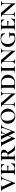

<svg xmlns="http://www.w3.org/2000/svg" viewBox="2922 -3446 534 6426"><g transform="rotate(-90 3189.0 -233.0)"><path d="M515 -456Q459 -456 425 -372L281 -1Q280 3 270 3Q261 3 258 -1L75 -385Q55 -427 40 -441.5Q25 -456 -1 -456Q-4 -456 -4 -462Q-4 -468 -1 -468L41 -467Q75 -465 104 -465Q130 -465 168 -467L211 -468Q213 -468 213 -462Q213 -456 211 -456Q159 -456 159 -425Q159 -414 167 -395L301 -114L400 -378Q408 -399 408 -413Q408 -456 343 -456Q341 -456 341 -462Q341 -468 343 -468L379 -467Q411 -465 439 -465Q455 -465 479 -467L515 -468Q518 -468 518 -462Q518 -456 515 -456Z M937 -133Q929 -71 929 -15Q929 -7 926 -3.5Q923 0 914 0H542Q539 0 539 -6Q539 -12 542 -12Q572 -12 586 -17Q600 -22 605 -36.5Q610 -51 610 -81V-387Q610 -417 605 -431Q600 -445 586 -450.5Q572 -456 542 -456Q539 -456 539 -462Q539 -468 542 -468H897Q906 -468 906 -460L907 -398Q908 -379 908 -350Q908 -347 903 -347Q898 -347 897 -350Q883 -395 846.5 -425Q810 -455 770 -455H756Q730 -455 717.5 -449.5Q705 -444 700.5 -430Q696 -416 696 -386V-251Q778 -252 814 -256.5Q850 -261 856 -261Q859 -261 861 -254.5Q863 -248 863 -239Q863 -230 861 -222Q859 -214 856 -214Q851 -214 815 -219Q779 -224 696 -226V-85Q696 -56 700.5 -41.5Q705 -27 717.5 -21.5Q730 -16 756 -16H779Q824 -16 865.5 -49.5Q907 -83 925 -133Q926 -136 931.5 -136Q937 -136 937 -133Z M1532 0H1384Q1368 0 1326.5 -60Q1285 -120 1229 -225Q1209 -222 1188 -222Q1171 -222 1163 -223V-81Q1163 -51 1167.5 -36.5Q1172 -22 1185.5 -17Q1199 -12 1229 -12Q1231 -12 1231 -6Q1231 0 1229 0Q1200 0 1183 -1L1117 -2L1055 -1Q1037 0 1006 0Q1003 0 1003 -6Q1003 -12 1006 -12Q1036 -12 1049.5 -17Q1063 -22 1068 -36.5Q1073 -51 1073 -81V-387Q1073 -417 1068 -431Q1063 -445 1049.5 -450.5Q1036 -456 1007 -456Q1005 -456 1005 -462Q1005 -468 1007 -468L1056 -467Q1094 -465 1117 -465Q1136 -465 1152 -466Q1168 -467 1180 -468Q1213 -471 1240 -471Q1314 -471 1353 -446Q1392 -421 1392 -374Q1392 -335 1367.5 -301.5Q1343 -268 1301 -247Q1355 -156 1394 -105.5Q1433 -55 1465 -33.5Q1497 -12 1532 -12Q1535 -12 1535 -6Q1535 0 1532 0ZM1195 -240Q1253 -240 1275.5 -267Q1298 -294 1298 -347Q1298 -401 1277.5 -427Q1257 -453 1216 -453Q1183 -453 1173 -439.5Q1163 -426 1163 -385V-241Z M2234 -456Q2201 -456 2176.5 -433Q2152 -410 2130 -355L1991 -1Q1990 3 1980 3Q1970 3 1969 -1L1866 -216L1775 -1Q1774 3 1764 3Q1756 3 1753 -1L1569 -385Q1549 -427 1534 -441.5Q1519 -456 1493 -456Q1490 -456 1490 -462Q1490 -468 1493 -468L1536 -467Q1564 -465 1578 -465Q1610 -465 1642 -467Q1653 -468 1667 -468Q1670 -468 1670 -462Q1670 -456 1667 -456Q1644 -456 1644 -439Q1644 -427 1659 -395L1800 -111L1854 -242L1785 -385Q1764 -428 1752.5 -442Q1741 -456 1723 -456Q1721 -456 1721 -462Q1721 -468 1723 -468L1753 -467Q1783 -465 1801 -465Q1816 -465 1842 -467L1870 -468Q1872 -468 1872 -462Q1872 -456 1870 -456Q1853 -456 1853 -447Q1853 -441 1859.5 -427.5Q1866 -414 1875 -395L1908 -327L1927 -378Q1940 -413 1940 -432Q1940 -456 1918 -456Q1916 -456 1916 -462Q1916 -468 1918 -468Q1927 -468 1944 -466.5Q1961 -465 1978 -465Q1995 -465 2013 -467L2044 -468Q2047 -468 2047 -462Q2047 -456 2044 -456Q2006 -456 1986.5 -439Q1967 -422 1946 -372L1919 -305L2013 -113L2104 -357Q2117 -392 2117 -417Q2117 -436 2108 -446Q2099 -456 2083 -456Q2081 -456 2081 -462Q2081 -468 2083 -468L2110 -467Q2132 -465 2149 -465Q2168 -465 2194 -467L2234 -468Q2237 -468 2237 -462Q2237 -456 2234 -456Z M2261 -233Q2261 -310 2301 -366Q2341 -422 2403 -451Q2465 -480 2529 -480Q2600 -480 2654 -445.5Q2708 -411 2737.5 -356Q2767 -301 2767 -240Q2767 -173 2732 -115Q2697 -57 2636.5 -22.5Q2576 12 2504 12Q2433 12 2377.5 -21.5Q2322 -55 2291.5 -111Q2261 -167 2261 -233ZM2669 -217Q2669 -283 2648 -337.5Q2627 -392 2587.5 -424Q2548 -456 2495 -456Q2430 -456 2395 -406Q2360 -356 2360 -262Q2360 -191 2381.5 -133.5Q2403 -76 2441 -43Q2479 -10 2528 -10Q2591 -10 2630 -65Q2669 -120 2669 -217Z M3349 -456Q3309 -456 3291 -430Q3273 -404 3273 -347V11Q3273 13 3268.5 14Q3264 15 3262 13L2916 -386Q2914 -388 2914 -388V-121Q2914 -64 2931.5 -38Q2949 -12 2987 -12Q2989 -12 2989 -6Q2989 0 2987 0Q2963 0 2950 -1L2905 -2L2858 -1Q2845 0 2820 0Q2818 0 2818 -6Q2818 -12 2820 -12Q2859 -12 2876.5 -38Q2894 -64 2894 -121V-410Q2870 -434 2851 -445Q2832 -456 2814 -456Q2811 -456 2811 -462Q2811 -468 2814 -468L2870 -467Q2879 -467 2892.5 -467.5Q2906 -468 2949 -468Q2957 -468 2962.5 -463.5Q2968 -459 2977 -446Q2993 -425 3001 -416L3254 -122V-347Q3254 -404 3236.5 -430Q3219 -456 3181 -456Q3178 -456 3178 -462Q3178 -468 3181 -468L3216 -467Q3244 -465 3263 -465Q3279 -465 3309 -467L3349 -468Q3351 -468 3351 -462Q3351 -456 3349 -456Z M3580 1Q3568 0 3550 -1Q3532 -2 3508 -2L3446 -1Q3428 0 3397 0Q3394 0 3394 -6Q3394 -12 3397 -12Q3428 -12 3442 -17Q3456 -22 3461 -36.5Q3466 -51 3466 -81V-387Q3466 -417 3461 -431Q3456 -445 3442 -450.5Q3428 -456 3398 -456Q3396 -456 3396 -462Q3396 -468 3398 -468L3446 -467Q3486 -465 3508 -465Q3539 -465 3571 -468Q3611 -470 3630 -470Q3714 -470 3775 -440Q3836 -410 3868 -357Q3900 -304 3900 -237Q3900 -168 3867 -113Q3834 -58 3775.5 -27Q3717 4 3642 4Q3613 4 3580 1ZM3800 -226Q3800 -324 3755.5 -388Q3711 -452 3622 -452Q3584 -452 3568 -437.5Q3552 -423 3552 -385V-92Q3552 -50 3567.5 -32.5Q3583 -15 3630 -15Q3710 -15 3755 -70Q3800 -125 3800 -226Z M4195 -12Q4197 -12 4197 -6Q4197 0 4195 0Q4166 0 4149 -1L4082 -2L4018 -1Q4001 0 3971 0Q3968 0 3968 -6Q3968 -12 3971 -12Q4002 -12 4016 -17Q4030 -22 4035 -36.5Q4040 -51 4040 -81V-387Q4040 -417 4035 -431Q4030 -445 4015.5 -450.5Q4001 -456 3971 -456Q3968 -456 3968 -462Q3968 -468 3971 -468L4018 -467Q4058 -465 4082 -465Q4109 -465 4151 -467L4195 -468Q4197 -468 4197 -462Q4197 -456 4195 -456Q4165 -456 4151 -450Q4137 -444 4132 -429.5Q4127 -415 4127 -385V-81Q4127 -51 4132 -36.5Q4137 -22 4151 -17Q4165 -12 4195 -12Z M4783 -456Q4743 -456 4725 -430Q4707 -404 4707 -347V11Q4707 13 4702.5 14Q4698 15 4696 13L4350 -386Q4348 -388 4348 -388V-121Q4348 -64 4365.5 -38Q4383 -12 4421 -12Q4423 -12 4423 -6Q4423 0 4421 0Q4397 0 4384 -1L4339 -2L4292 -1Q4279 0 4254 0Q4252 0 4252 -6Q4252 -12 4254 -12Q4293 -12 4310.5 -38Q4328 -64 4328 -121V-410Q4304 -434 4285 -445Q4266 -456 4248 -456Q4245 -456 4245 -462Q4245 -468 4248 -468L4304 -467Q4313 -467 4326.5 -467.5Q4340 -468 4383 -468Q4391 -468 4396.5 -463.5Q4402 -459 4411 -446Q4427 -425 4435 -416L4688 -122V-347Q4688 -404 4670.5 -430Q4653 -456 4615 -456Q4612 -456 4612 -462Q4612 -468 4615 -468L4650 -467Q4678 -465 4697 -465Q4713 -465 4743 -467L4783 -468Q4785 -468 4785 -462Q4785 -456 4783 -456Z M4831 -226Q4831 -304 4866.5 -361.5Q4902 -419 4967 -449.5Q5032 -480 5120 -480Q5163 -480 5202.5 -472Q5242 -464 5269 -449Q5275 -446 5276.5 -442Q5278 -438 5280 -427L5286 -333Q5286 -330 5280.5 -329.5Q5275 -329 5274 -332Q5210 -461 5096 -461Q5019 -461 4974.5 -402.5Q4930 -344 4930 -239Q4930 -172 4952.5 -119.5Q4975 -67 5017 -37.5Q5059 -8 5115 -8Q5159 -8 5179.5 -17Q5200 -26 5207 -50Q5214 -74 5214 -126Q5214 -152 5209.5 -162.5Q5205 -173 5190.5 -176.5Q5176 -180 5140 -180Q5134 -180 5134 -188Q5134 -191 5135.5 -193.5Q5137 -196 5139 -196Q5191 -192 5244 -192Q5268 -192 5324 -194Q5326 -194 5327.5 -191.5Q5329 -189 5329 -187Q5329 -180 5324 -180Q5307 -181 5300.5 -177Q5294 -173 5292 -160.5Q5290 -148 5290 -116Q5290 -71 5292.5 -53Q5295 -35 5295 -28Q5295 -23 5293.5 -21.5Q5292 -20 5288.5 -18.5Q5285 -17 5283 -16Q5217 12 5092 12Q5012 12 4952.5 -21.5Q4893 -55 4862 -110Q4831 -165 4831 -226Z M5779 -133Q5771 -71 5771 -15Q5771 -7 5768 -3.5Q5765 0 5756 0H5384Q5381 0 5381 -6Q5381 -12 5384 -12Q5414 -12 5428 -17Q5442 -22 5447 -36.5Q5452 -51 5452 -81V-387Q5452 -417 5447 -431Q5442 -445 5428 -450.5Q5414 -456 5384 -456Q5381 -456 5381 -462Q5381 -468 5384 -468H5739Q5748 -468 5748 -460L5749 -398Q5750 -379 5750 -350Q5750 -347 5745 -347Q5740 -347 5739 -350Q5725 -395 5688.5 -425Q5652 -455 5612 -455H5598Q5572 -455 5559.5 -449.5Q5547 -444 5542.5 -430Q5538 -416 5538 -386V-251Q5620 -252 5656 -256.5Q5692 -261 5698 -261Q5701 -261 5703 -254.5Q5705 -248 5705 -239Q5705 -230 5703 -222Q5701 -214 5698 -214Q5693 -214 5657 -219Q5621 -224 5538 -226V-85Q5538 -56 5542.5 -41.5Q5547 -27 5559.5 -21.5Q5572 -16 5598 -16H5621Q5666 -16 5707.5 -49.5Q5749 -83 5767 -133Q5768 -136 5773.5 -136Q5779 -136 5779 -133Z M6366 -456Q6326 -456 6308 -430Q6290 -404 6290 -347V11Q6290 13 6285.5 14Q6281 15 6279 13L5933 -386Q5931 -388 5931 -388V-121Q5931 -64 5948.5 -38Q5966 -12 6004 -12Q6006 -12 6006 -6Q6006 0 6004 0Q5980 0 5967 -1L5922 -2L5875 -1Q5862 0 5837 0Q5835 0 5835 -6Q5835 -12 5837 -12Q5876 -12 5893.5 -38Q5911 -64 5911 -121V-410Q5887 -434 5868 -445Q5849 -456 5831 -456Q5828 -456 5828 -462Q5828 -468 5831 -468L5887 -467Q5896 -467 5909.5 -467.5Q5923 -468 5966 -468Q5974 -468 5979.5 -463.5Q5985 -459 5994 -446Q6010 -425 6018 -416L6271 -122V-347Q6271 -404 6253.5 -430Q6236 -456 6198 -456Q6195 -456 6195 -462Q6195 -468 6198 -468L6233 -467Q6261 -465 6280 -465Q6296 -465 6326 -467L6366 -468Q6368 -468 6368 -462Q6368 -456 6366 -456Z"/></g></svg>

Font: Cormorant SC SemiBold
Style: Regular
Weight: 600
Designer: Christian Thalmann (Catharsis Fonts)
Version: Version 3.000